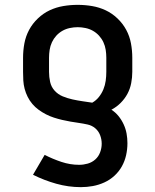

<svg xmlns="http://www.w3.org/2000/svg" viewBox="-20 -548 640 791"><path d="M313 223Q262 223 212 209Q162 195 116 172L164 90Q197 107 233 119Q269 131 306 131Q324 131 341.5 126Q359 121 372.5 109Q386 97 392.5 79.5Q399 62 399 44Q399 26 392.5 9Q386 -8 372.5 -19.5Q359 -31 341 -35Q323 -39 305.5 -41.5Q288 -44 270.5 -47Q253 -50 236 -54Q219 -58 202 -63.5Q185 -69 169.5 -77Q154 -85 139.5 -95.5Q125 -106 113.5 -119.5Q102 -133 94 -149Q86 -165 81.5 -182Q77 -199 76 -216.5Q75 -234 75 -252V-310Q75 -340 80.5 -369.5Q86 -399 100 -425Q114 -451 136 -472Q158 -493 184.5 -505.5Q211 -518 240.5 -523Q270 -528 300 -528Q330 -528 359.5 -523Q389 -518 415.5 -505.5Q442 -493 464 -472Q486 -451 500 -425Q514 -399 519.5 -369.5Q525 -340 525 -310V-252Q525 -229 520.5 -205.5Q516 -182 505 -161.5Q494 -141 477 -124Q460 -107 439 -96Q456 -85 468.5 -69.5Q481 -54 489.5 -35.5Q498 -17 501.5 2.5Q505 22 505 42Q505 67 499.5 91.5Q494 116 482 137.5Q470 159 451.5 176Q433 193 410 203.5Q387 214 362.5 218.5Q338 223 313 223ZM360 -125Q376 -134 387.5 -148.5Q399 -163 406 -180Q413 -197 415.5 -215.5Q418 -234 418 -252V-310Q418 -326 415.5 -342.5Q413 -359 406 -374Q399 -389 388 -401Q377 -413 363 -421Q349 -429 332.5 -432.5Q316 -436 300 -436Q284 -436 267.5 -432.5Q251 -429 237 -421Q223 -413 212 -401Q201 -389 194 -374Q187 -359 184.5 -342.5Q182 -326 182 -310V-252Q182 -231 186.5 -210.5Q191 -190 205 -174.5Q219 -159 238.5 -151Q258 -143 278.5 -138.5Q299 -134 319.5 -131Q340 -128 360 -125Z"/></svg>

Font: Iosevka SS04 Semibold Extended
Style: Regular
Weight: 600
Width: 7
Monospace: yes
Designer: Belleve Invis
Foundry: Belleve Invis
Version: Version 19.0.0; ttfautohint (v1.8.4)